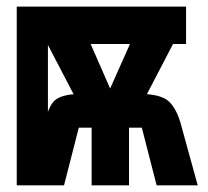

<svg xmlns="http://www.w3.org/2000/svg" viewBox="-20 -557 626 577"><path d="M311 -291 370.6 -424.8H252.4ZM124 -421.9V-220.7Q129.9 -237.3 138.7 -249Q153.8 -269.5 201.2 -273.9ZM30.3 0V-537.1H539.1V-424.8H500L421.4 -273.9Q470.7 -270.5 490.7 -249Q510.7 -227.5 522 -189.5L574.2 0H450.7L406.2 -173.3H367.7V0H255.4V-173.3H216.8L172.4 0Z"/></svg>

Font: Consola Mono
Style: Bold
Weight: 700
Monospace: yes
Designer: Wojciech Kalinowski "wmk69" (wmk69@o2.pl)
Foundry: Wojciech Kalinowski "wmk69" (wmk69@o2.pl)
Version: Version 2.1.0